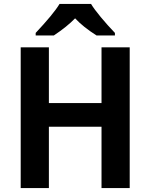

<svg xmlns="http://www.w3.org/2000/svg" viewBox="-20 -954 769 974"><path d="M161 -774H253C298 -804 334 -833 361 -861C388 -832 424 -803 470 -774H563V-787C514 -838 461 -901 442 -934H282C261 -899 220 -850 161 -787ZM85 0H228V-311H495V0H638V-714H495V-431H228V-714H85Z"/></svg>

Font: Kathrein 75 Bold
Style: Regular
Weight: 700
Designer: Lazydogs Typefoundry, based on Open Sans by Ascender Corporation
Foundry: Lazydogs Typefoundry
Version: Version 1.003;PS 001.003;hotconv 1.0.88;makeotf.lib2.5.64775